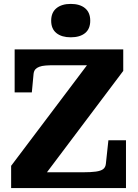

<svg xmlns="http://www.w3.org/2000/svg" viewBox="-20 -963 706 983"><path d="M257 -629Q232 -629 213 -627.5Q194 -626 181 -621Q168 -616 161 -608Q154 -600 152 -586L143 -490H55V-710H611V-600L179 -26L149 -81H406Q446 -81 471 -84.5Q496 -88 508 -97Q520 -106 522 -124L535 -245H625V0H37V-114L457 -671L484 -629ZM342 -772Q296 -772 269 -793.5Q242 -815 242 -857Q242 -899 269 -921Q296 -943 342 -943Q389 -943 415.5 -921Q442 -899 442 -857Q442 -815 415.5 -793.5Q389 -772 342 -772Z"/></svg>

Font: Roboto Serif
Style: Bold
Weight: 700
Designer: Greg Gazdowicz
Foundry: Commercial Type
Version: Version 1.008